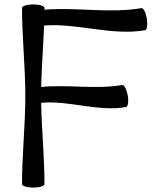

<svg xmlns="http://www.w3.org/2000/svg" viewBox="-20 -836 729 872"><path d="M80 -800C80 -667 95 -533 95 -400C95 -267 80 -133 80 0C80 9 103 16 131 16C159 16 182 9 182 0C182 -123 169 -246 167 -369C295 -381 425 -327 553 -350C561 -351 565 -375 560 -403C555 -430 544 -452 535 -450C414 -429 289 -453 167 -441C169 -534 177 -627 180 -720C333 -732 487 -672 640 -699C648 -701 651 -724 647 -752C642 -780 631 -801 622 -799C477 -774 328 -804 182 -792C182 -794 182 -797 182 -800C182 -809 159 -816 131 -816C103 -816 80 -809 80 -800Z"/></svg>

Font: Nupuram Medium
Style: Regular
Weight: 500
Designer: Santhosh Thottingal (santhosh.thottingal@gmail.com)
Foundry: SMC
Version: Version 1.000